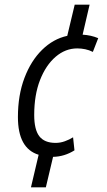

<svg xmlns="http://www.w3.org/2000/svg" viewBox="-20 -705 460 825"><path d="M113 100 146 -40Q57 -67 57 -202Q57 -296 85 -370Q113 -444 161 -491Q209 -538 269 -551L301 -685H365L335 -556Q371 -554 402 -541L379 -482Q363 -490 346 -493.5Q329 -497 312 -497Q261 -497 219 -461Q177 -425 152 -361Q127 -297 127 -211Q127 -148 149 -119.5Q171 -91 219 -91Q239 -91 258.5 -98Q278 -105 294 -115L300 -59Q257 -32 208 -31L177 100Z"/></svg>

Font: Ubuntu Sans Condensed
Style: Italic
Weight: 400
Width: 3
Italic angle: -13.5°
Designer: Dalton Maag Ltd
Foundry: Dalton Maag Ltd
Version: Version 1.006; ttfautohint (v1.8.4.7-5d5b)